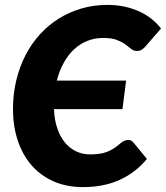

<svg xmlns="http://www.w3.org/2000/svg" viewBox="-20 -756 678 784"><path d="M580 -107Q533 -50.5 468 -21.2Q403 8 319.5 8Q250.5 8 197 -16.2Q143.5 -40.5 107.2 -83Q71 -125.5 52 -183.8Q33 -242 33 -310Q33 -372 46.5 -428Q60 -484 84.5 -531.2Q109 -578.5 143.8 -616.5Q178.5 -654.5 221.5 -681Q264.5 -707.5 314.2 -721.8Q364 -736 418.5 -736Q456.5 -736 489.2 -728.8Q522 -721.5 549.8 -708.8Q577.5 -696 599.5 -678.2Q621.5 -660.5 637.5 -639.5L573.5 -566Q567.5 -559 559.5 -553.5Q551.5 -548 538.5 -548Q525.5 -548 515.8 -556.2Q506 -564.5 492.2 -574.5Q478.5 -584.5 457.5 -592.8Q436.5 -601 400.5 -601Q367 -601 337.2 -589.2Q307.5 -577.5 283.2 -555.2Q259 -533 240.8 -500.5Q222.5 -468 212 -427H495L480 -310.5H200.5Q202 -267 213.8 -232.5Q225.5 -198 245 -174.2Q264.5 -150.5 290.8 -138Q317 -125.5 347 -125.5Q367.5 -125.5 384.5 -127.8Q401.5 -130 416.8 -135.8Q432 -141.5 446 -150.8Q460 -160 475 -173.5Q480.5 -177.5 487 -180.5Q493.5 -183.5 500 -184.2Q506.5 -185 512.8 -183Q519 -181 524 -175L580 -107Z"/></svg>

Font: Lato Black
Style: Italic
Weight: 900
Italic angle: -7°
Designer: Lukasz Dziedzic
Foundry: tyPoland Lukasz Dziedzic
Version: Version 2.007; 2014-02-27